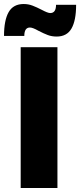

<svg xmlns="http://www.w3.org/2000/svg" viewBox="-35 -936 399 956"><path d="M68 -701H251V0H68ZM247 -754Q223 -754 203 -761.5Q183 -769 156 -783Q128 -799 114 -799Q86 -799 86 -757H-15Q-15 -835 8 -875.5Q31 -916 83 -916Q106 -916 127 -908Q148 -900 173 -887Q203 -871 215 -871Q244 -871 244 -912H344Q344 -834 321 -794Q298 -754 247 -754Z"/></svg>

Font: Montserrat V1
Style: Bold
Weight: 700
Designer: Julieta Ulanovsky
Foundry: Julieta Ulanovsky
Version: Version 6.001